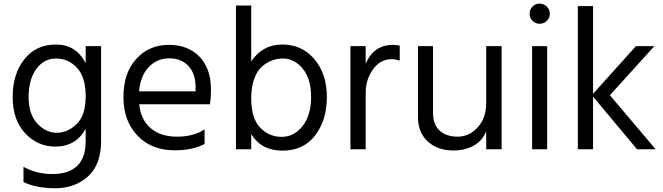

<svg xmlns="http://www.w3.org/2000/svg" viewBox="-20 -798 3654 1058"><path d="M452.1 -450.2V-543.9H537.1V-21.5Q537.1 109.4 464.8 174.3Q392.6 239.3 285.6 239.3Q178.7 239.3 109.4 205.1V121.1Q181.6 161.1 269.5 161.1Q357.4 161.1 404.8 116.7Q452.1 72.3 452.1 -21.5V-87.9Q397.5 9.8 285.2 9.8Q187.5 9.8 118.7 -63.5Q49.8 -136.7 49.8 -263.7Q49.8 -390.6 114.3 -471.7Q178.7 -552.7 288.6 -552.7Q398.4 -552.7 452.1 -450.2ZM179.7 -417.5Q137.7 -359.4 137.7 -263.7Q137.7 -168 185.5 -117.2Q233.4 -66.4 293 -66.4Q352.5 -66.4 402.3 -114.3Q452.1 -162.1 452.1 -267.6Q452.1 -373 404.3 -424.3Q356.4 -475.6 289.1 -475.6Q221.7 -475.6 179.7 -417.5Z M1142.6 -303.7Q1142.6 -258.8 1136.7 -223.6H747.1Q755.9 -137.7 810.5 -91.3Q865.2 -44.9 956.1 -44.9Q1046.9 -44.9 1107.4 -85V-4.9Q1043 30.3 942.4 30.3Q815.4 30.3 737.8 -50.3Q660.2 -130.9 660.2 -263.7Q660.2 -396.5 731 -473.6Q801.8 -550.8 909.7 -550.8Q1017.6 -550.8 1080.1 -484.9Q1142.6 -418.9 1142.6 -303.7ZM746.1 -294.9H1057.6V-319.3Q1057.6 -391.6 1018.6 -434.1Q979.5 -476.6 913.1 -476.6Q846.7 -476.6 800.8 -429.7Q754.9 -382.8 746.1 -294.9Z M1280.3 24.4V-767.6H1364.3V-460Q1426.8 -552.7 1535.6 -552.7Q1644.5 -552.7 1712.9 -471.2Q1781.2 -389.6 1781.2 -263.2Q1781.2 -136.7 1716.8 -52.2Q1652.3 32.2 1536.6 32.2Q1420.9 32.2 1364.3 -58.6V24.4ZM1364.3 -256.8Q1364.3 -146.5 1413.1 -95.2Q1461.9 -43.9 1531.7 -43.9Q1601.6 -43.9 1647.9 -104Q1694.3 -164.1 1694.3 -263.7Q1694.3 -363.3 1648.4 -419.4Q1602.5 -475.6 1538.6 -475.6Q1474.6 -475.6 1422.9 -430.7Q1396.5 -407.2 1380.4 -362.3Q1364.3 -317.4 1364.3 -256.8Z M1911.1 24.4V-543.9H1995.1V-447.3Q2040 -550.8 2145.5 -550.8Q2161.1 -550.8 2182.6 -546.9V-463.9Q2160.2 -471.7 2137.7 -471.7Q2075.2 -471.7 2035.2 -415.5Q1995.1 -359.4 1995.1 -287.1V24.4Z M2283.2 -151.4V-543.9H2366.2V-174.8Q2366.2 -112.3 2402.3 -78.6Q2438.5 -44.9 2502 -44.9Q2565.4 -44.9 2612.3 -96.2Q2659.2 -147.5 2659.2 -230.5V-543.9H2744.1V24.4H2659.2V-74.2Q2636.7 -20.5 2588.9 5.4Q2541 31.2 2479.5 31.2Q2390.6 31.2 2336.9 -18.6Q2283.2 -68.4 2283.2 -151.4Z M2914.6 -683.1Q2898.4 -699.2 2898.4 -722.2Q2898.4 -745.1 2914.6 -761.7Q2930.7 -778.3 2953.6 -778.3Q2976.6 -778.3 2993.2 -761.7Q3009.8 -745.1 3009.8 -722.2Q3009.8 -699.2 2993.2 -683.1Q2976.6 -667 2953.6 -667Q2930.7 -667 2914.6 -683.1ZM2912.1 24.4V-543.9H2995.1V24.4Z M3164.1 24.4V-764.6H3248V-281.2L3484.4 -543.9H3585.9L3340.8 -273.4L3592.8 24.4H3490.2L3248 -265.6V24.4Z"/></svg>

Font: GenEi M Gothic v2 Regular
Style: Regular
Weight: 400
Version: Version 2.0